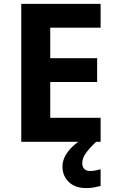

<svg xmlns="http://www.w3.org/2000/svg" viewBox="-20 -734 600 994"><path d="M500.9 0H90.1V-714H500.9V-590.7H240.1V-432.7H482.9V-309.4H240.1V-124.2H500.9ZM405.9 111.1Q405.9 131.1 416.9 141.1Q427.9 151.2 445 151.2Q461 151.2 475.9 148.2Q490.9 145.2 500.8 142.2V228.7Q484.9 232.7 466.9 236.2Q449 239.7 425.1 239.7Q369.1 239.7 336.2 208.3Q303.4 176.9 303.4 128Q303.4 99 318.4 72Q333.4 45 357.8 22.5Q382.3 0 413.1 -17L477.8 0Q443.8 32 424.8 58.5Q405.9 85 405.9 111.1Z"/></svg>

Font: Noto Sans Hebrew
Style: Regular
Weight: 400
Designer: Monotype Design Team
Foundry: Monotype Imaging Inc.
Version: Version 2.003;January 10, 2023;FontCreator 14.0.0.2877 64-bi